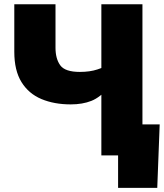

<svg xmlns="http://www.w3.org/2000/svg" viewBox="-20 -748 790 924"><path d="M320.3 -245.6Q241.2 -245.6 179.7 -271.2Q118.2 -296.9 83.5 -352.8Q48.8 -408.7 48.8 -499V-727.5H247.1V-518.6Q247.1 -464.8 270.3 -433.3Q293.5 -401.9 364.3 -401.9Q412.6 -401.9 448.7 -413.8Q484.9 -425.8 505.4 -439V-329.6Q462.4 -279.3 419.7 -262.5Q377 -245.6 320.3 -245.6ZM467.8 0V-727.5H665.5V0ZM548.3 156.2V0H501.5V-149.4H748.5L736.8 156.2Z"/></svg>

Font: Inter 16pt Black
Style: Regular
Weight: 900
Version: Version 4.001;git-66647c0bb